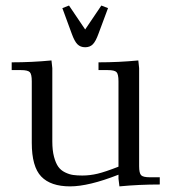

<svg xmlns="http://www.w3.org/2000/svg" viewBox="-20 -663 613 690"><path d="M22 -411.1V-439Q94.7 -439 165 -445.8L168 -418V-154.8Q168 -122.6 174.1 -99.6Q180.2 -76.7 189.5 -63.7Q198.7 -50.8 213.9 -43.5Q229 -36.1 242.9 -34.2Q256.8 -32.2 275.9 -32.2Q303.2 -32.2 330.8 -38.8Q358.4 -45.4 405.8 -64V-371.1Q405.8 -396.5 398.7 -403.8Q391.6 -411.1 367.2 -411.1H334V-439Q407.2 -439 477.1 -445.8L480 -418V-65.9Q480 -41 487.1 -33.4Q494.1 -25.9 519 -25.9H554.2V0Q479.5 0 409.2 6.8L405.8 -21V-35.2Q298.8 6.8 231.9 6.8Q162.1 6.8 128.2 -28.6Q94.2 -64 94.2 -149.9V-371.1Q94.2 -396 87.2 -403.6Q80.1 -411.1 55.2 -411.1ZM204.1 -633.8 228 -643.1 286.1 -557.1 344.2 -643.1 368.2 -633.8 334 -542Q324.2 -514.6 313.7 -503.9Q303.2 -493.2 286.1 -493.2Q269 -493.2 258.3 -503.9Q247.6 -514.6 237.8 -542Z"/></svg>

Font: Dihjauti
Style: Regular
Weight: 400
Designer: T. Christopher White
Version: Version 3.0.0